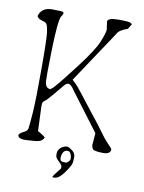

<svg xmlns="http://www.w3.org/2000/svg" viewBox="-92 -729 722 963"><g transform="rotate(10 269.5 -247.0)"><path d="M293.9 86.9Q301.8 86.9 309.6 79.1Q317.4 71.3 317.4 62.5Q317.4 53.7 312.5 40.5Q307.6 27.3 293.9 27.3Q280.3 27.3 273.4 40Q266.6 52.7 266.6 67.9Q266.6 83 276.4 85Q286.1 86.9 293.9 86.9ZM278.3 113.8Q278.3 109.4 276.4 105.5Q274.4 101.6 272.5 99.1Q270.5 96.7 266.6 92.8L254.9 81.1Q247.1 73.2 245.1 67.9Q243.2 62.5 243.2 51.8Q243.2 23.4 272.5 10.7Q281.2 6.8 286.6 6.8Q292 6.8 297.9 8.8Q303.7 10.7 318.4 22.5Q333 34.2 333 51.8Q333 69.3 331.1 82.5Q329.1 95.7 302.7 133.3Q277.3 169.4 254.9 170.9L248.5 171.4Q245.1 171.4 242.7 170.4Q241.7 168.9 243.2 167Q246.1 161.1 252.9 152.3L276.4 122.1Q278.3 119.6 278.3 113.8ZM432.6 -590.8 257.8 -328.1 270.5 -316.4Q286.1 -302.7 316.4 -262.7Q346.7 -222.7 386.2 -173.3Q425.8 -124 446.8 -94.2Q467.8 -64.5 486.8 -44.9Q505.9 -25.4 509.8 -18.6Q509.8 -5.9 500.5 0.5Q491.2 6.8 472.7 6.8Q454.1 6.8 441.4 4.9Q428.7 2.9 424.3 1Q419.9 -1 416 -8.3Q412.1 -15.6 412.1 -24.4L417 -84L274.4 -273.4Q272.5 -276.4 268.6 -281.7Q264.6 -287.1 262.7 -289.6Q260.7 -292 257.3 -295.4Q253.9 -298.8 252 -300.3Q250 -301.8 247.1 -303.2Q244.1 -304.7 240.2 -304.7Q236.3 -304.7 232.4 -302.7Q228.5 -300.8 222.7 -294.9Q216.8 -289.1 213.4 -284.2Q210 -279.3 200.7 -268.6Q191.4 -257.8 169.9 -231.9Q148.4 -206.1 137.7 -199.2Q127 -192.4 127 -176.8V-166L131.8 -44.9L157.2 -29.3Q166 -24.4 170.9 -17.6L162.1 -5.9Q153.3 4.9 122.6 7.3Q91.8 9.8 78.1 10.3Q64.5 10.7 54.7 8.3Q44.9 5.9 41.5 0.5Q38.1 -4.9 38.1 -7.3Q38.1 -9.8 42 -14.6Q50.8 -23.4 65.4 -29.8Q80.1 -36.1 82.5 -49.8Q85 -63.5 89.8 -129.4Q94.7 -195.3 94.7 -354Q94.7 -512.7 89.8 -543Q85 -573.2 79.6 -581.1Q74.2 -588.9 58.6 -592.8Q43 -596.7 37.1 -602.5Q31.2 -608.4 29.3 -612.3Q42 -658.2 96.2 -658.2Q150.4 -658.2 152.8 -653.8Q155.3 -649.4 154.8 -646.5Q154.3 -643.6 147 -632.3Q139.6 -621.1 135.3 -577.1Q130.9 -533.2 128.9 -452.6Q127 -372.1 127 -338.9Q127 -305.7 127.9 -294.9Q128.9 -284.2 133.8 -274.9Q138.7 -265.6 151.4 -262.7L155.3 -261.7L158.2 -264.6Q161.1 -265.6 165 -269Q168.9 -272.5 171.4 -274.9Q173.8 -277.3 179.7 -284.7Q185.5 -292 193.8 -300.8Q202.1 -309.6 273.4 -402.3Q344.7 -495.1 363.8 -542.5Q382.8 -589.8 382.8 -604.5V-606.4L377 -645.5Q378.9 -665 429.7 -665H435.5Q487.3 -665 495.1 -659.7Q502.9 -654.3 502 -653.3Q486.3 -628.9 486.3 -627.9Q442.4 -613.3 432.6 -590.8Z"/></g></svg>

Font: Drukaatie burti
Style: Thin
Weight: 100
Version: Version 0.14